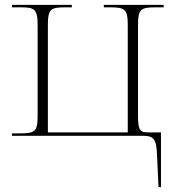

<svg xmlns="http://www.w3.org/2000/svg" viewBox="-20 -556 721 786"><path d="M622 63 629 210H639V-14H593C555 -14 545 -17 545 -82V-453C545 -520 556 -526 621 -526H650V-536H405V-526H427C491 -526 503 -520 503 -453V-14H176V-453C176 -520 189 -526 247 -526H274V-536H29V-526H63C121 -526 134 -520 134 -453V-83C134 -15 123 -10 56 -10H29V0H567C607 0 619 14 622 63Z"/></svg>

Font: Noto Serif Display ExtraLight
Style: Regular
Weight: 200
Designer: Monotype Design Team
Foundry: Monotype Imaging Inc.
Version: Version 2.009